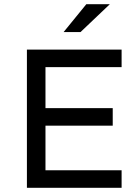

<svg xmlns="http://www.w3.org/2000/svg" viewBox="-20 -889 664 909"><path d="M107.4 0V-654.3H555.7V-571.3H195.3V-83H555.7V0ZM163.1 -293.9V-377H513.7V-293.9ZM281.2 -737.3 388.7 -869.1H500L361.3 -737.3Z"/></svg>

Font: Sen
Style: Regular
Weight: 400
Designer: Kosal Sen, Philatype
Foundry: Philatype
Version: Version 2.000;gftools[0.9.31]